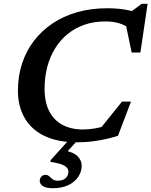

<svg xmlns="http://www.w3.org/2000/svg" viewBox="-20 -738 798 1012"><path d="M552 -80 494 -42 623 -202.5H670.5L602 -22.5Q559 -8 502.2 2Q445.5 12 387 12Q284 12 214.5 -21.5Q145 -55 109.8 -116.5Q74.5 -178 74.5 -260.5Q74.5 -336 96 -402.2Q117.5 -468.5 158.2 -522Q199 -575.5 256.5 -614.2Q314 -653 387 -673.8Q460 -694.5 545 -694.5Q576.5 -694.5 605.5 -691.8Q634.5 -689 661.8 -683Q689 -677 715.5 -667L654 -664L727 -718H758L720 -461H674L638 -633.5L672 -582.5Q641 -605 609.2 -615Q577.5 -625 535 -625Q476 -625 426.2 -608Q376.5 -591 337.2 -559.2Q298 -527.5 270.8 -483.5Q243.5 -439.5 229.2 -385.8Q215 -332 215 -270.5Q215 -199.5 239.5 -151.8Q264 -104 309.5 -79.8Q355 -55.5 418 -55.5Q449 -55.5 483 -61.5Q517 -67.5 552 -80ZM284.5 214.5Q311 214.5 325.8 201Q340.5 187.5 340.5 166Q340.5 148.5 320.8 136Q301 123.5 245 115L248 105L362.5 -22H410L297 103L310.5 52.5Q367.5 63.5 389 85.5Q410.5 107.5 410.5 134.5Q410.5 167 392.2 194.2Q374 221.5 340 237.8Q306 254 258 254Q222.5 254 206 242.8Q189.5 231.5 189.5 215Q189.5 202 198 192.8Q206.5 183.5 220.5 183.5Q231 183.5 239 191Q247 198.5 257.2 206.5Q267.5 214.5 284.5 214.5Z"/></svg>

Font: Newsreader SemiBold
Style: Italic
Weight: 600
Italic angle: -17°
Designer: Hugues Gentile
Foundry: Production Type
Version: Version 1.003